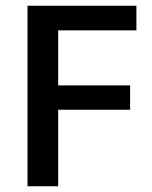

<svg xmlns="http://www.w3.org/2000/svg" viewBox="-20 -650 529 670"><path d="M456 -630V-544H183V-352H434V-267H183V0H76V-630Z"/></svg>

Font: Mukta Mahee Medium
Style: Regular
Weight: 500
Designer: Shuchita Grover, Noopur Datye, Girish Dalvi, Yashodeep Gholap
Foundry: Ek Type
Version: Version 2.538;PS 1.000;hotconv 16.6.51;makeotf.lib2.5.65220;